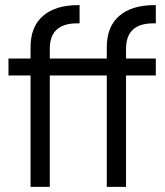

<svg xmlns="http://www.w3.org/2000/svg" viewBox="-20 -728 644 748"><path d="M587 -637H577Q471 -637 471 -538V-500H587V-434H471V0H396V-434H174V0H99V-434H13V-500H99V-544Q99 -624 147.5 -666Q196 -708 284 -708H290V-637H280Q174 -637 174 -538V-500H396V-544Q396 -624 444.5 -666Q493 -708 581 -708H587Z"/></svg>

Font: Questrial
Style: Regular
Weight: 400
Designer: Joe Prince
Foundry: Joe Prince
Version: Version 1.002